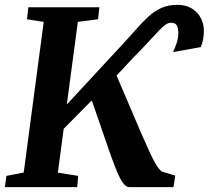

<svg xmlns="http://www.w3.org/2000/svg" viewBox="-23 -773 862 793"><path d="M-3 0 3.5 -46.5 75 -60.5 157.5 -682.5 88.5 -693.5 94 -743H387.5L382 -693.5L298.5 -682.5L253 -341.5L472.5 -578.5Q508.5 -617 536.5 -649Q564.5 -681 589.8 -704.2Q615 -727.5 643.5 -740.2Q672 -753 709.5 -753Q745 -753 769.2 -738Q793.5 -723 806.2 -698.8Q819 -674.5 819 -646.5Q819 -627 816 -611.2Q813 -595.5 806.5 -578.5L692 -558Q700 -576 706.8 -596Q713.5 -616 713.5 -637.5Q713.5 -658 707 -668.5Q700.5 -679 683 -679Q672 -679 660.8 -671.2Q649.5 -663.5 633.5 -646.8Q617.5 -630 592.8 -603Q568 -576 530.5 -538L458.5 -461L556.5 -231.5Q573 -194 585.8 -165.2Q598.5 -136.5 609 -116Q619.5 -95.5 628.2 -83Q637 -70.5 644.5 -65L701 -47.5L693.5 0H511Q500.5 -0.5 491.8 -9.5Q483 -18.5 474 -35Q465 -51.5 455.8 -75Q446.5 -98.5 435.5 -128.5L356 -358.5L240 -241L216 -60L300 -46.5L296 0Z"/></svg>

Font: Merriweather Light 18pt
Style: Bold Italic
Weight: 700
Italic angle: -7.8°
Version: Version 2.101